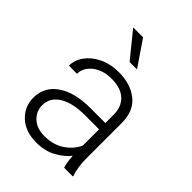

<svg xmlns="http://www.w3.org/2000/svg" viewBox="-218 -857 972 972"><g transform="rotate(45 268.0 -370.5)"><path d="M410.2 0Q405.8 -13.7 402.6 -33.4Q399.4 -53.2 398.4 -73.7Q372.1 -40 327.1 -15.1Q282.2 9.8 219.7 9.8Q142.6 9.8 95.9 -33.2Q49.3 -76.2 49.3 -140.6Q49.3 -218.3 113.8 -262.9Q178.2 -307.6 290 -307.6H397.9V-367.2Q397.9 -423.8 363 -456.3Q328.1 -488.8 261.7 -488.8Q200.2 -488.8 160.2 -457.5Q120.1 -426.3 120.1 -382.3L62 -382.8Q62 -422.4 87.4 -457.8Q112.8 -493.2 158.4 -515.6Q204.1 -538.1 264.6 -538.1Q349.1 -538.1 402.8 -495.1Q456.5 -452.1 456.5 -366.2V-110.8Q456.5 -83.5 460.7 -54.2Q464.8 -24.9 472.7 -6.3V0ZM226.6 -42.5Q290 -42.5 334.5 -72.8Q378.9 -103 397.9 -146.5V-262.7H298.3Q208.5 -262.7 158.2 -231.4Q107.9 -200.2 107.9 -145.5Q107.9 -102.5 139.6 -72.5Q171.4 -42.5 226.6 -42.5ZM226.1 -749.5 319.3 -612.8H266.1L155.3 -749.5Z"/></g></svg>

Font: Vazirmatn UI ExtraLight
Style: Regular
Weight: 200
Designer: Saber Rastikerdar
Foundry: Saber Rastikerdar
Version: Version 33.003